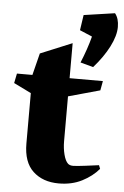

<svg xmlns="http://www.w3.org/2000/svg" viewBox="-55 -813 557 864"><g transform="rotate(5 223.5 -380.5)"><path d="M293.9 -538.6Q320.3 -602.5 335 -659.2L278.8 -683.1L289.1 -752.4L429.2 -772.9Q447.3 -750.5 447.3 -712.4Q447.3 -672.9 421.9 -623Q396.5 -573.2 352.1 -522.9ZM13.2 -463.9H83L107.9 -563L251 -622.1V-463.9H401.4L393.6 -421.4L251 -381.8V-179.2Q251 -147 258.3 -118.9Q265.6 -90.8 277.8 -79.6Q286.1 -72.3 300.8 -72.3Q315.4 -72.3 357.4 -77.6Q399.4 -83 417 -85.4L423.3 -69.3Q394 -34.7 348.1 -11.2Q302.2 12.2 243.2 12.2Q171.4 12.2 127.2 -28.8Q83 -69.8 83 -154.3V-381.8L4.4 -420.4Z"/></g></svg>

Font: Vesper Libre Heavy
Style: Regular
Weight: 900
Designer: Robert Keller & Kimya Gandhi
Foundry: Mota Italic
Version: Version 1.058